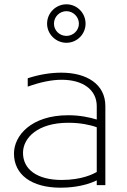

<svg xmlns="http://www.w3.org/2000/svg" viewBox="-20 -840 589 893"><path d="M199 -730C199 -681 240 -641 289 -641C338 -641 378 -681 378 -730C378 -780 338 -820 289 -820C240 -820 199 -780 199 -730ZM231 -730C231 -762 257 -788 289 -788C320 -788 347 -762 347 -730C347 -698 320 -673 289 -673C257 -673 231 -698 231 -730ZM430 -1V21H470V-347C470 -448 384 -502 265 -502C217 -502 164 -494 109 -476V-437C167 -458 220 -469 267 -469C365 -469 430 -423 430 -346V-284C399 -294 350 -304 300 -304H297C125 -304 45 -209 45 -126C45 -28 126 33 262 33C293 33 366 30 430 -1ZM430 -248V-40C414 -31 361 -3 267 -3C153 -3 87 -52 87 -129C87 -199 156 -269 297 -269H300C352 -269 402 -259 430 -248Z"/></svg>

Font: LINE Seed JP_OTF Thin
Style: Regular
Weight: 250
Designer: LY Corporation & Fontrix & Fontworks
Version: Version 1.007